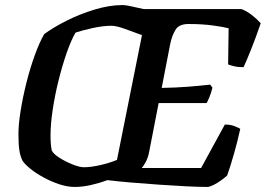

<svg xmlns="http://www.w3.org/2000/svg" viewBox="-20 -740 1052 760"><path d="M276 0Q246 0 213.5 -11Q181 -22 151 -38.5Q121 -55 99 -73Q77 -91 69 -104Q60 -122 56.5 -146Q53 -170 53 -210Q53 -247 61.5 -300.5Q70 -354 84.5 -412Q99 -470 117.5 -521Q136 -572 155 -605Q190 -631 242.5 -657.5Q295 -684 354 -702Q413 -720 466 -720Q475 -720 497 -715.5Q519 -711 549 -704H936Q957 -696 977.5 -680Q998 -664 1012 -648Q992 -589 973 -542Q954 -495 944 -474Q922 -474 906 -478Q890 -482 883 -485L885 -628Q867 -633 824 -639Q781 -645 726 -645Q688 -645 674 -621Q660 -597 654 -567L620 -392Q676 -393 721.5 -396.5Q767 -400 812 -405L821 -393Q815 -370 808.5 -354.5Q802 -339 798 -332H608L571 -142Q566 -115 556.5 -98Q547 -81 541 -75H776L870 -247Q893 -247 909 -240.5Q925 -234 931 -230Q921 -183 906 -130.5Q891 -78 879 -45Q870 -37 855 -26Q840 -15 824.5 -7.5Q809 0 801 0Q768 0 717.5 -2.5Q667 -5 610 -9Q553 -13 499 -17.5Q445 -22 405 -27Q373 -15 339.5 -7.5Q306 0 276 0ZM312 -78Q340 -78 377 -86.5Q414 -95 443 -107L542 -601Q507 -614 473.5 -626Q440 -638 421 -638Q388 -638 347 -629Q306 -620 279 -611Q261 -580 243.5 -529.5Q226 -479 211.5 -420.5Q197 -362 188.5 -305Q180 -248 180 -204Q180 -166 185 -144Q192 -130 216 -115Q240 -100 267.5 -89Q295 -78 312 -78Z"/></svg>

Font: Texturina 72pt 72pt Regular
Style: Bold Italic
Weight: 700
Italic angle: -11°
Designer: Guillermo Torres Carreño
Foundry: Omnibus-Type
Version: Version 1.002; ttfautohint (v1.8.3)